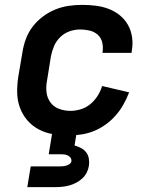

<svg xmlns="http://www.w3.org/2000/svg" viewBox="-20 -548 640 788"><path d="M260 8Q228 8 196.5 2.5Q165 -3 138 -17.5Q111 -32 91.5 -55Q72 -78 61.5 -107Q51 -136 50.5 -168Q50 -200 55 -233L72 -333Q76 -360 86 -387.5Q96 -415 114 -438.5Q132 -462 156 -480Q180 -498 207 -509Q234 -520 262 -524Q290 -528 317 -528Q346 -528 373.5 -524.5Q401 -521 426 -511.5Q451 -502 471.5 -485.5Q492 -469 505 -446Q518 -423 522 -395.5Q526 -368 521 -340L520 -331H401V-335Q404 -355 399.5 -374Q395 -393 381 -405.5Q367 -418 348 -422.5Q329 -427 309 -427Q287 -427 265.5 -419.5Q244 -412 227.5 -396Q211 -380 202 -359Q193 -338 189 -317L173 -217Q168 -192 171 -168.5Q174 -145 187.5 -127Q201 -109 223 -101Q245 -93 269 -93Q290 -93 311.5 -99.5Q333 -106 350.5 -120.5Q368 -135 380.5 -154.5Q393 -174 399 -195L510 -169Q500 -143 486.5 -119Q473 -95 454.5 -74Q436 -53 413 -36.5Q390 -20 365 -10Q340 0 313 4Q286 8 260 8ZM92 220 106 135H221Q228 135 236 134.5Q244 134 251 132Q258 130 265 125.5Q272 121 273 114Q274 106 270 100Q266 94 259 90.5Q252 87 245 86Q238 85 230 85H180L209 -93H309L286 49Q300 53 312.5 59.5Q325 66 333.5 77Q342 88 344.5 102.5Q347 117 345 132Q343 146 336 160Q329 174 317.5 184.5Q306 195 292.5 202Q279 209 265 213Q251 217 236 218.5Q221 220 207 220Z"/></svg>

Font: Iosevka Extended
Style: Bold Italic
Weight: 700
Width: 7
Italic angle: -9°
Monospace: yes
Designer: Belleve Invis
Foundry: Belleve Invis
Version: Version 32.5.0; ttfautohint (v1.8.4)